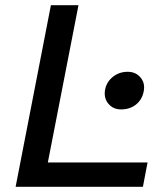

<svg xmlns="http://www.w3.org/2000/svg" viewBox="-20 -720 645 740"><path d="M40.2 0 176.2 -700H282.5L164.4 -93.8H548.7L530.8 0ZM446.5 -298.3Q415.8 -298.3 397.4 -320.6Q379 -342.8 385.2 -375.6Q391.4 -405.1 415.5 -424.2Q439.5 -443.3 472.4 -443.3Q503.3 -443.3 521.8 -421.2Q540.3 -399.1 533.7 -367.1Q527.5 -335.6 504 -317Q480.6 -298.3 446.5 -298.3Z"/></svg>

Font: REM Medium
Style: Italic
Weight: 500
Italic angle: -11°
Designer: Octavio Pardo
Foundry: Ashler Design
Version: Version 1.005;gftools[0.9.28]